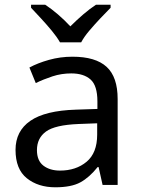

<svg xmlns="http://www.w3.org/2000/svg" viewBox="-20 -786 601 816"><path d="M288 -545Q386 -545 433 -502Q480 -459 480 -365V0H416L399 -76H395Q360 -32 321.5 -11Q283 10 215 10Q142 10 94 -28.5Q46 -67 46 -149Q46 -229 109 -272.5Q172 -316 303 -320L394 -323V-355Q394 -422 365 -448Q336 -474 283 -474Q241 -474 203 -461.5Q165 -449 132 -433L105 -499Q140 -518 188 -531.5Q236 -545 288 -545ZM314 -259Q214 -255 175.5 -227Q137 -199 137 -148Q137 -103 164.5 -82Q192 -61 235 -61Q303 -61 348 -98.5Q393 -136 393 -214V-262ZM235 -606Q222 -629 200 -655.5Q178 -682 154 -708Q130 -734 112 -753V-766H172Q198 -749 226 -725Q254 -701 279 -674Q306 -701 334 -725Q362 -749 388 -766H450V-753Q431 -734 406.5 -708Q382 -682 359.5 -655.5Q337 -629 325 -606Z"/></svg>

Font: Noto Sans Mayan Numerals
Style: Regular
Weight: 400
Designer: Monotype Design Team
Foundry: Monotype Imaging Inc.
Version: Version 2.001; ttfautohint (v1.8.4.7-5d5b)